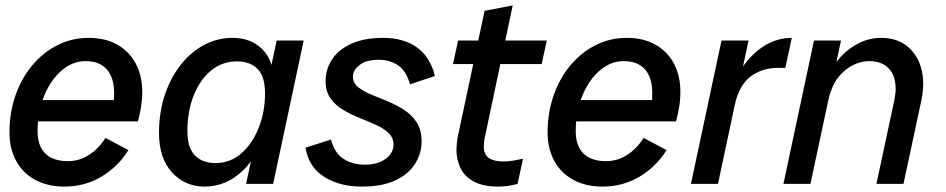

<svg xmlns="http://www.w3.org/2000/svg" viewBox="-20 -680 3498 710"><path d="M218 10Q156 10 110 -15Q64 -40 39.5 -85.5Q15 -131 15 -190Q15 -263 37 -326.5Q59 -390 99 -438Q139 -486 192.5 -513Q246 -540 308 -540Q369 -540 413.5 -515Q458 -490 482 -445Q506 -400 506 -340Q506 -312 501.5 -284.5Q497 -257 490 -231H98L115 -310H433L395 -266Q399 -283 400.5 -300Q402 -317 402 -335Q402 -393 375 -423.5Q348 -454 296 -454Q248 -454 207.5 -419Q167 -384 143 -325Q119 -266 119 -195Q119 -140 148 -112Q177 -84 231 -84Q273 -84 309 -107Q345 -130 370 -170L455 -125Q417 -64 355.5 -27Q294 10 218 10Z M737 10Q664 10 616 -42.5Q568 -95 568 -188Q568 -265 589.5 -329Q611 -393 648.5 -440.5Q686 -488 735 -514Q784 -540 840 -540Q907 -540 949.5 -498.5Q992 -457 992 -380L965 -221Q942 -111 879.5 -50.5Q817 10 737 10ZM777 -77Q831 -77 872 -112.5Q913 -148 936.5 -207Q960 -266 960 -335Q960 -397 932.5 -425Q905 -453 856 -453Q802 -453 761 -419.5Q720 -386 696.5 -327.5Q673 -269 673 -195Q673 -134 700.5 -105.5Q728 -77 777 -77ZM890 0 916 -122 962 -265 977 -407 1003 -530H1103L990 0Z M1318 10Q1235 10 1178 -26.5Q1121 -63 1110 -134L1204 -164Q1217 -114 1250.5 -92.5Q1284 -71 1329 -71Q1377 -71 1406 -92.5Q1435 -114 1435 -145Q1435 -171 1417 -188Q1399 -205 1370.5 -218Q1342 -231 1309.5 -244Q1277 -257 1248.5 -274Q1220 -291 1202 -316.5Q1184 -342 1184 -380Q1184 -424 1208 -460.5Q1232 -497 1279.5 -518.5Q1327 -540 1398 -540Q1473 -540 1522.5 -504Q1572 -468 1588 -399L1496 -368Q1483 -417 1452.5 -438Q1422 -459 1381 -459Q1334 -459 1309.5 -439.5Q1285 -420 1285 -397Q1285 -374 1303.5 -358.5Q1322 -343 1351 -331Q1380 -319 1412 -306Q1444 -293 1473 -274.5Q1502 -256 1520.5 -228Q1539 -200 1539 -157Q1539 -113 1515 -74.5Q1491 -36 1442 -13Q1393 10 1318 10Z M1823 10Q1767 10 1732.5 -8.5Q1698 -27 1683 -58Q1668 -89 1668 -125Q1668 -136 1669.5 -151.5Q1671 -167 1674 -180L1772 -640L1876 -660L1772 -168Q1769 -152 1769 -139Q1769 -109 1787.5 -96Q1806 -83 1840 -83Q1860 -83 1878 -86Q1896 -89 1914 -93L1894 0Q1876 5 1858 7.5Q1840 10 1823 10ZM1655 -443 1674 -530H2002L1983 -443Z M2208 10Q2146 10 2100 -15Q2054 -40 2029.5 -85.5Q2005 -131 2005 -190Q2005 -263 2027 -326.5Q2049 -390 2089 -438Q2129 -486 2182.5 -513Q2236 -540 2298 -540Q2359 -540 2403.5 -515Q2448 -490 2472 -445Q2496 -400 2496 -340Q2496 -312 2491.5 -284.5Q2487 -257 2480 -231H2088L2105 -310H2423L2385 -266Q2389 -283 2390.5 -300Q2392 -317 2392 -335Q2392 -393 2365 -423.5Q2338 -454 2286 -454Q2238 -454 2197.5 -419Q2157 -384 2133 -325Q2109 -266 2109 -195Q2109 -140 2138 -112Q2167 -84 2221 -84Q2263 -84 2299 -107Q2335 -130 2360 -170L2445 -125Q2407 -64 2345.5 -27Q2284 10 2208 10Z M2535 0 2648 -530H2748L2635 0ZM2663 -279Q2680 -359 2716.5 -417.5Q2753 -476 2802.5 -508Q2852 -540 2908 -540L2884 -429H2857Q2798 -429 2755.5 -397Q2713 -365 2697 -292Z M2877 0 2990 -530H3090L3053 -358L3010 -309Q3025 -380 3059.5 -432Q3094 -484 3140.5 -512Q3187 -540 3238 -540Q3311 -540 3352.5 -492Q3394 -444 3394 -369Q3394 -356 3392 -340Q3390 -324 3388 -313L3321 0H3221L3287 -309Q3289 -320 3290.5 -330.5Q3292 -341 3292 -351Q3292 -401 3266 -427.5Q3240 -454 3195 -454Q3145 -454 3101.5 -417Q3058 -380 3043 -309L2977 0Z"/></svg>

Font: Radio Canada Big
Style: Italic
Weight: 400
Italic angle: -12°
Designer: Étienne Aubert Bonn
Foundry: Coppers and Brasses
Version: Version 1.001